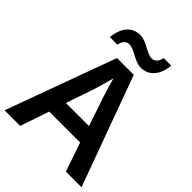

<svg xmlns="http://www.w3.org/2000/svg" viewBox="-255 -1117 1182 1182"><g transform="rotate(45 335.5 -526.0)"><path d="M140 -843H205C213 -880 231 -897 256 -897C302 -897 353 -844 407 -844C473 -844 523 -893 531 -986H466C458 -950 439 -932 415 -932C370 -932 320 -985 264 -985C198 -985 148 -938 140 -843ZM534 -66H670L408 -783H262L0 -66H136L200 -255H469ZM374 -549 436 -365H235L298 -549C305 -572 325 -638 335 -679C344 -644 365 -576 374 -549Z"/></g></svg>

Font: Noto Sans Malayalam UI SemiBold
Style: Regular
Weight: 600
Designer: Jelle Bosma - Monotype Design Team
Foundry: Monotype Imaging Inc.
Version: Version 2.104